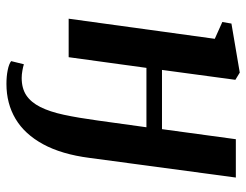

<svg xmlns="http://www.w3.org/2000/svg" viewBox="-106 -478 782 611"><g transform="rotate(90 285.5 -173.0)"><path d="M483 -66.5Q471.5 22.5 439.5 81.2Q407.5 140 358.8 169Q310 198 247.5 198Q223.5 198 203.8 194Q184 190 175 183L185 142.5Q192.5 145 205 147.2Q217.5 149.5 228.5 149.5Q261.5 149.5 283.8 134.8Q306 120 321 90.2Q336 60.5 345.8 15Q355.5 -30.5 364 -92.5L385.5 -247.5H196.5L162.5 0H40L104 -465L50.5 -489L55.5 -518L211.5 -544.5L234.5 -530.5L203 -297H391.5L423.5 -532H545.5Z"/></g></svg>

Font: Merriweather 72pt SemiBold
Style: Italic
Weight: 600
Italic angle: -7.8°
Version: Version 2.101